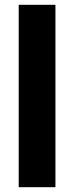

<svg xmlns="http://www.w3.org/2000/svg" viewBox="-20 -780 309 800"><path d="M211 0V-760H58V0Z"/></svg>

Font: Noto Sans Khmer UI Condensed ExtraBold
Style: Regular
Weight: 800
Width: 3
Designer: Danh Hong and the Monotype Design Team
Foundry: Monotype Imaging Inc.
Version: Version 2.002